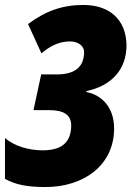

<svg xmlns="http://www.w3.org/2000/svg" viewBox="-24 -744 530 774"><path d="M159 10C315 10 436 -79 436 -226C436 -317 380 -363 324 -373L325 -377C424 -398 486 -462 486 -562C484 -667 416 -724 312 -724C228 -724 160 -700 89 -647L143 -529C176 -557 213 -577 258 -577C293 -577 315 -557 315 -535C315 -474 278 -444 205 -444H142L111 -300H175C234 -300 263 -280 263 -239C263 -166 220 -138 148 -138C94 -138 34 -154 -4 -188V-23C37 0 85 10 159 10Z"/></svg>

Font: Noto Sans UI Condensed Black
Style: Italic
Weight: 900
Width: 3
Italic angle: -192°
Designer: Monotype Design Team
Foundry: Monotype Imaging Inc.
Version: Version 1.901